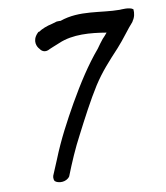

<svg xmlns="http://www.w3.org/2000/svg" viewBox="-87 -757 804 932"><g transform="rotate(-10 315.0 -291.0)"><path d="M151 -629C120 -596 137 -564 147 -554C152 -546 168 -526 198 -544C201 -545 221 -554 247 -564C318 -595 405 -587 482 -574C474 -564 466 -555 458 -547C446 -533 438 -520 426 -504C368 -436 315 -353 264 -264C220 -186 175 -103 138 -10L109 59C105 66 102 81 109 92C124 106 164 108 182 82C208 16 236 -49 267 -107C305 -181 350 -267 390 -330C430 -392 470 -435 522 -491C556 -528 588 -575 615 -604L616 -607C628 -623 632 -644 630 -663C613 -677 570 -672 564 -672C472 -672 371 -704 272 -669C270 -669 262 -670 254 -669H253L229 -662C202 -656 178 -647 159 -634L158 -636Z"/></g></svg>

Font: Stray Cat
Style: ExBlkCnObl
Weight: 1000
Version: Version 1.0